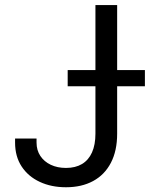

<svg xmlns="http://www.w3.org/2000/svg" viewBox="-20 -748 606 777"><path d="M247.1 9.8Q187.5 9.8 140.9 -12Q94.2 -33.7 67.6 -74.2Q41 -114.7 41 -170.9V-187.5H127.9V-170.9Q127.9 -140.1 143.3 -116.9Q158.7 -93.8 185.5 -81.1Q212.4 -68.4 247.1 -68.4Q285.2 -68.4 311.8 -84.2Q338.4 -100.1 352.3 -131.1Q366.2 -162.1 366.2 -207V-727.5H454.1V-207Q454.1 -137.7 428.7 -89.1Q403.3 -40.5 356.9 -15.4Q310.5 9.8 247.1 9.8ZM253.9 -398.9V-464.4H566.4V-398.9Z"/></svg>

Font: Inter V
Style: 
Weight: 400
Designer: Rasmus Andersson
Foundry: rsms
Version: Version 4.000;git-a3f224843